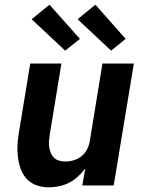

<svg xmlns="http://www.w3.org/2000/svg" viewBox="-20 -791 640 819"><path d="M188 8Q160 8 135 -1Q110 -10 93 -29Q76 -48 67.5 -73Q59 -98 56 -124.5Q53 -151 55 -178.5Q57 -206 62 -234L109 -520H242L192 -216Q190 -203 189 -189.5Q188 -176 190 -163Q192 -150 197 -138Q202 -126 211 -117.5Q220 -109 233 -105.5Q246 -102 259 -102Q277 -102 295 -107.5Q313 -113 328 -125Q343 -137 351.5 -154Q360 -171 363 -189L417 -520H551L465 0H331L344 -73Q330 -54 312.5 -38Q295 -22 274.5 -11.5Q254 -1 231.5 3.5Q209 8 188 8ZM454 -575 311 -709 387 -771 516 -625ZM258 -575 115 -709 191 -771 321 -625Z"/></svg>

Font: Iosevka SS04 XBd Ex
Style: Italic
Weight: 800
Width: 7
Italic angle: -9°
Monospace: yes
Designer: Belleve Invis
Foundry: Belleve Invis
Version: Version 19.0.0; ttfautohint (v1.8.4)